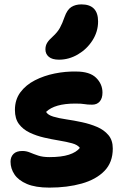

<svg xmlns="http://www.w3.org/2000/svg" viewBox="-20 -845 567 875"><path d="M205 10Q142 10 103 -6.5Q64 -23 46 -50Q28 -77 28 -108Q28 -130 41.5 -143.5Q55 -157 82 -157Q100 -157 116.5 -150Q133 -143 154 -136Q175 -129 205 -129Q260 -129 294 -140Q328 -151 344 -171Q334 -185 308.5 -192Q283 -199 249.5 -204.5Q216 -210 181 -218Q146 -226 115.5 -240.5Q85 -255 66.5 -279.5Q48 -304 48 -344Q48 -391 73 -424.5Q98 -458 139 -479Q180 -500 229 -510Q278 -520 327 -519Q389 -519 418 -490.5Q447 -462 447 -423Q447 -397 434.5 -382.5Q422 -368 400 -368Q378 -368 365 -370.5Q352 -373 323 -373Q229 -373 190 -335Q198 -321 223 -313.5Q248 -306 282.5 -301Q317 -296 354 -288Q391 -280 422.5 -266.5Q454 -253 474 -229.5Q494 -206 494 -168Q494 -105 456 -66Q418 -27 352.5 -8.5Q287 10 205 10ZM249 -573Q218 -573 202.5 -586Q187 -599 187 -620Q187 -637 195 -650Q203 -663 220 -678Q242 -698 253 -718Q264 -738 274 -767Q286 -801 305 -813Q324 -825 351 -825Q427 -825 427 -747Q427 -701 401.5 -661Q376 -621 335 -597Q294 -573 249 -573Z"/></svg>

Font: Shantell Sans Normal
Style: Bold
Weight: 700
Designer: Stephen Nixon, Anya Danilova, Shantell Martin
Foundry: Arrow Type
Version: Version 1.009;[a7da0bfa3]